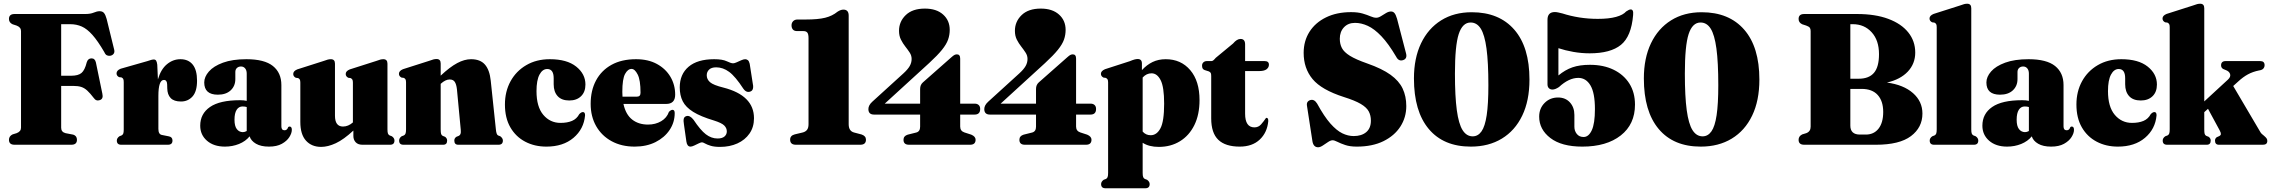

<svg xmlns="http://www.w3.org/2000/svg" viewBox="-20 -775 12160 1028"><path d="M436 -700Q464.5 -700 482 -707.5Q499.5 -715 513.5 -715Q529 -715 537 -705.2Q545 -695.5 551 -673.5L591.5 -508.5Q594.5 -495.5 588.5 -487.2Q582.5 -479 571 -476.5Q562 -475 553.2 -478.5Q544.5 -482 538.5 -496Q503.5 -556 474.8 -588.2Q446 -620.5 417.8 -633Q389.5 -645.5 356 -645.5H307.5V-369.5H361Q398.5 -369.5 416.2 -384.2Q434 -399 444.5 -441.5Q451 -462.5 470 -462.5Q488.5 -462.5 493.5 -440.5L528 -273.5Q534.5 -245.5 514.5 -239Q494.5 -232 482 -250.5Q462.5 -276 447.2 -290Q432 -304 415 -309.5Q398 -315 372.5 -315H307.5V-91Q307.5 -68 331 -62L372.5 -54Q392 -47.5 392 -26.5Q392 0 362 0H58Q28 0 28 -26.5Q28 -46 47.5 -55.5L69 -62Q92.5 -71 92.5 -91V-609Q92.5 -629 69 -638L47.5 -645Q28 -654 28 -673.5Q28 -700 58 -700Z M822 -429 825.5 -350Q841.5 -404.5 874 -431.2Q906.5 -458 946 -458Q988.5 -458 1011.8 -429.2Q1035 -400.5 1035 -343Q1035 -285.5 1010.8 -258.5Q986.5 -231.5 949 -231.5Q911.5 -231.5 893.8 -250Q876 -268.5 875.5 -302.5L875 -322.5Q874.5 -347 857.5 -347Q828 -347 828 -261V-85Q828 -56 846.5 -52.5L884 -45Q903.5 -41.5 903.5 -22.5Q903.5 0 879 0H629Q605.5 0 605.5 -22.5Q605.5 -35.5 619.5 -45.5L631 -50Q637 -53 639.8 -59.5Q642.5 -66 642.5 -81V-335Q642.5 -347 639.8 -352.2Q637 -357.5 630.5 -360.5L617.5 -362Q604 -369 604 -382Q604 -398 626 -407L768 -447.5Q793 -456.5 803.5 -456.5Q811.5 -456.5 815.8 -450.5Q820 -444.5 822 -429Z M1052 -102Q1052 -166 1104.5 -202.2Q1157 -238.5 1265 -238.5Q1285.5 -238.5 1301 -235V-381Q1301 -398.5 1292.5 -408.8Q1284 -419 1270.5 -419Q1257 -419 1248.5 -411Q1240 -403 1240 -389.5V-351.5Q1240 -314.5 1215 -291.2Q1190 -268 1146.5 -268Q1073.5 -268 1073.5 -333.5Q1073.5 -363.5 1098.5 -392.2Q1123.5 -421 1174 -439.5Q1224.5 -458 1299.5 -458Q1395.5 -458 1441 -421.8Q1486.5 -385.5 1486.5 -319.5V-98.5Q1486.5 -77.5 1503.5 -77.5Q1517.5 -77.5 1522.5 -93.5Q1525 -97.5 1530.5 -97.5Q1542.5 -97.5 1542.5 -80Q1542.5 -62 1529.2 -41Q1516 -20 1489 -5Q1462 10 1420 10Q1377 10 1350.5 -5.5Q1324 -21 1316.5 -45Q1295 -18.5 1259.8 -4.2Q1224.5 10 1184.5 10Q1124.5 10 1088.2 -21.5Q1052 -53 1052 -102ZM1235.5 -134Q1235.5 -100 1247.8 -84Q1260 -68 1280 -67.5Q1290.5 -67.5 1301 -73.5V-202Q1291.5 -205 1278.5 -205Q1258.5 -205 1247 -187Q1235.5 -169 1235.5 -134Z M1588 -122V-332.5Q1588 -344 1585.2 -349Q1582.5 -354 1576 -357L1564 -358.5Q1550 -365.5 1550 -379Q1550 -394.5 1571.5 -403.5L1711 -448Q1727 -454 1735.2 -456Q1743.5 -458 1751.5 -458Q1773.5 -458 1773.5 -434V-155.5Q1773.5 -97.5 1816.5 -97.5Q1844.5 -97.5 1869.5 -119.5V-332.5Q1869.5 -344 1866.5 -349Q1863.5 -354 1857 -357L1845 -358.5Q1831 -365.5 1831 -379Q1831 -394.5 1853 -403.5L1992.5 -448Q2008 -454 2016.5 -456Q2025 -458 2032.5 -458Q2054.5 -458 2054.5 -434V-82.5Q2054.5 -66.5 2057.2 -59.8Q2060 -53 2066 -50L2078 -45.5Q2092 -36 2092 -22.5Q2092 0 2068.5 0H1920.5Q1897 0 1884.5 -13.2Q1872 -26.5 1872 -47V-76Q1820.5 -28 1778 -8.2Q1735.5 11.5 1699.5 11.5Q1648.5 11.5 1618.2 -22Q1588 -55.5 1588 -122Z M2339.5 -435V-370Q2389 -416.5 2428 -437.2Q2467 -458 2502 -458Q2551.5 -458 2576.5 -429.2Q2601.5 -400.5 2607.5 -343L2635 -82.5Q2637.5 -54.5 2646.5 -50L2658.5 -45.5Q2672.5 -35 2672.5 -22.5Q2672.5 0 2649 0H2433.5Q2412.5 0 2412.5 -22.5Q2412.5 -35 2423.5 -42.5L2436 -47.5Q2442.5 -50.5 2445.5 -57.5Q2448.5 -64.5 2447 -80L2426.5 -297Q2423.5 -323.5 2415 -336.5Q2406.5 -349.5 2387.5 -349.5Q2365.5 -349.5 2340.5 -327L2339.5 -326V-82.5Q2339.5 -65.5 2341.8 -58Q2344 -50.5 2350.5 -47.5L2363 -42.5Q2374 -34.5 2374 -22.5Q2374 0 2353 0H2140Q2117 0 2117 -22.5Q2117 -36 2130.5 -45.5L2142.5 -50Q2148.5 -53 2151.2 -59.8Q2154 -66.5 2154 -82.5V-333.5Q2154 -345 2151.2 -350Q2148.5 -355 2142 -358L2130 -359.5Q2116 -366.5 2116 -380Q2116 -395.5 2137.5 -404.5L2277 -449Q2293 -455 2301.2 -457Q2309.5 -459 2317.5 -459Q2339.5 -459 2339.5 -435Z M3114.5 -322.5Q3114.5 -282.5 3091 -259.8Q3067.5 -237 3028 -237Q2987 -237 2965.8 -260.2Q2944.5 -283.5 2944.5 -324V-356Q2944.5 -405.5 2910 -405.5Q2884.5 -405.5 2868.5 -375.5Q2852.5 -345.5 2852.5 -287Q2852.5 -203 2889 -160Q2925.5 -117 2981 -117Q3017.5 -117 3042.8 -127.8Q3068 -138.5 3081.5 -164Q3088.5 -171 3093 -173Q3097.5 -175 3101.5 -175Q3113 -174.5 3112.5 -157Q3106 -84 3050.5 -37Q2995 10 2905.5 10Q2842 10 2791.8 -16.5Q2741.5 -43 2712.5 -93.2Q2683.5 -143.5 2683.5 -215.5Q2683.5 -285 2713.5 -339.8Q2743.5 -394.5 2797.8 -426.2Q2852 -458 2924 -458Q3015.5 -458 3065 -418.5Q3114.5 -379 3114.5 -322.5Z M3595 -268Q3595 -218.5 3546.5 -218.5H3318Q3330.5 -161.5 3364.8 -134.8Q3399 -108 3449.5 -108Q3489.5 -108 3520 -126Q3550.5 -144 3561.5 -176Q3572.5 -187 3580.5 -187Q3592.5 -187 3592.5 -169.5Q3592.5 -120 3565.2 -79.2Q3538 -38.5 3489.8 -14.2Q3441.5 10 3378 10Q3308 10 3255 -18.8Q3202 -47.5 3172.2 -99.2Q3142.5 -151 3142.5 -219Q3142.5 -290.5 3171.2 -344.2Q3200 -398 3254.2 -428Q3308.5 -458 3385.5 -458Q3450.5 -458 3497.2 -432.5Q3544 -407 3569.5 -364Q3595 -321 3595 -268ZM3312 -282.5Q3312 -269.5 3313 -257.5H3390.5Q3409.5 -257.5 3409.5 -278.5Q3409.5 -346.5 3394.2 -376.2Q3379 -406 3361.5 -406Q3341.5 -406 3326.8 -379.2Q3312 -352.5 3312 -282.5Z M3822 -33.5Q3846.5 -33.5 3859 -44.2Q3871.5 -55 3871.5 -71.5Q3871.5 -89 3858 -102.8Q3844.5 -116.5 3803.5 -129.5Q3731.5 -151 3691.5 -176Q3651.5 -201 3635.5 -232.8Q3619.5 -264.5 3619.5 -307Q3619.5 -377.5 3667 -417.8Q3714.5 -458 3803.5 -458Q3848.5 -458 3871.2 -447Q3894 -436 3905 -436Q3912.5 -436 3924.5 -441.5Q3936.5 -447 3949 -452.5Q3961.5 -458 3970 -458Q3977.5 -458 3984 -453Q3990.5 -448 3994 -433.5L4009.5 -334Q4019 -293.5 3999 -285.5Q3977 -276 3960 -300Q3917 -366 3884 -390.2Q3851 -414.5 3814.5 -414.5Q3789 -414.5 3776.5 -402.2Q3764 -390 3764 -372Q3764 -350.5 3781.5 -335Q3799 -319.5 3853.5 -306Q4017 -264 4017 -142Q4017 -94.5 3993 -60Q3969 -25.5 3928 -7Q3887 11.5 3835.5 11.5Q3804.5 11.5 3785 5.5Q3765.5 -0.5 3754.8 -6.8Q3744 -13 3738.5 -13Q3732.5 -13 3720.8 -7.2Q3709 -1.5 3697 4.2Q3685 10 3677 10Q3659 10 3655 -17L3642 -108.5Q3638.5 -128.5 3641 -139.2Q3643.5 -150 3655.5 -153.5Q3674 -158.5 3693.5 -133.5Q3730 -78.5 3759.2 -56Q3788.5 -33.5 3822 -33.5Z M4248.5 -608.5Q4232.5 -608.5 4225.2 -617Q4218 -625.5 4218 -639.5Q4218 -652.5 4226.5 -661.5Q4235 -670.5 4250 -670.5H4294Q4360 -670.5 4398.2 -680Q4436.5 -689.5 4464.5 -712.5Q4481.5 -723.5 4495.5 -723.5Q4524 -723.5 4524 -691.5V-110Q4524 -73 4553 -65.5L4593 -55Q4616.5 -47 4616.5 -27Q4616.5 0 4586 0H4241.5Q4210.5 0 4210.5 -27.5Q4210.5 -49 4235 -55.5L4277 -65.5Q4292 -69 4300.5 -79.2Q4309 -89.5 4309 -110V-570.5Q4309 -592.5 4302.5 -600.5Q4296 -608.5 4282 -608.5Z M4906.5 -298.5Q4906.5 -320.5 4921 -333.5L5074 -468.5Q5084.5 -478 5090.8 -481Q5097 -484 5103.5 -484Q5121 -484 5121 -461V-220H5199.5Q5212 -220 5220 -212.8Q5228 -205.5 5228 -191.5Q5228 -161.5 5198 -161.5H5121V-97.5Q5121 -73.5 5143.5 -66L5180.5 -54Q5203.5 -44 5203.5 -27Q5203.5 0 5174 0H4847Q4817.5 0 4817.5 -26.5Q4817.5 -47 4840 -54L4886 -65.5Q4906.5 -71 4906.5 -96.5V-161.5H4660Q4629.5 -161.5 4629.5 -191Q4629.5 -211.5 4650.5 -230.5L4817 -382Q4841 -404 4851 -421.8Q4861 -439.5 4861 -459.5Q4861 -477.5 4850.8 -493.2Q4840.5 -509 4827.2 -525.8Q4814 -542.5 4803.8 -562.8Q4793.5 -583 4793.5 -610Q4793.5 -659.5 4829.5 -694.2Q4865.5 -729 4932 -729Q4994 -729 5029.5 -697.2Q5065 -665.5 5065 -615Q5065 -588 5056.2 -563Q5047.5 -538 5023.5 -508.2Q4999.5 -478.5 4955 -437.5L4717 -220H4906.5Z M5527 -298.5Q5527 -320.5 5541.5 -333.5L5694.5 -468.5Q5705 -478 5711.2 -481Q5717.5 -484 5724 -484Q5741.5 -484 5741.5 -461V-220H5820Q5832.5 -220 5840.5 -212.8Q5848.5 -205.5 5848.5 -191.5Q5848.5 -161.5 5818.5 -161.5H5741.5V-97.5Q5741.5 -73.5 5764 -66L5801 -54Q5824 -44 5824 -27Q5824 0 5794.5 0H5467.5Q5438 0 5438 -26.5Q5438 -47 5460.5 -54L5506.5 -65.5Q5527 -71 5527 -96.5V-161.5H5280.5Q5250 -161.5 5250 -191Q5250 -211.5 5271 -230.5L5437.5 -382Q5461.5 -404 5471.5 -421.8Q5481.5 -439.5 5481.5 -459.5Q5481.5 -477.5 5471.2 -493.2Q5461 -509 5447.8 -525.8Q5434.5 -542.5 5424.2 -562.8Q5414 -583 5414 -610Q5414 -659.5 5450 -694.2Q5486 -729 5552.5 -729Q5614.5 -729 5650 -697.2Q5685.5 -665.5 5685.5 -615Q5685.5 -588 5676.8 -563Q5668 -538 5644 -508.2Q5620 -478.5 5575.5 -437.5L5337.5 -220H5527Z M6094 -435V-399.5Q6120 -428 6151.2 -443Q6182.5 -458 6221.5 -458Q6303 -458 6352.8 -399.5Q6402.5 -341 6402.5 -239Q6402.5 -161.5 6374.8 -105.2Q6347 -49 6297.8 -18.8Q6248.5 11.5 6184.5 11.5Q6132 11.5 6098 -10.5V150.5Q6098 166.5 6100.8 173.2Q6103.5 180 6109.5 183L6121.5 187.5Q6135.5 197.5 6135.5 210.5Q6135.5 233 6112 233H5899Q5875.5 233 5875.5 210.5Q5875.5 197.5 5889.5 187.5L5901.5 183Q5907.5 180 5910.2 173.2Q5913 166.5 5913 150.5V-333.5Q5913 -345 5910 -350Q5907 -355 5900.5 -358L5888.5 -359.5Q5874.5 -366.5 5874.5 -380Q5874.5 -395 5896.5 -404.5L6029.5 -447.5Q6045 -454 6054.5 -456.5Q6064 -459 6071.5 -459Q6094 -459 6094 -435ZM6145.5 -382.5Q6118.5 -382.5 6098 -360V-70.5Q6115 -51 6141 -51Q6173.5 -51 6193.2 -88Q6213 -125 6213 -220Q6213 -309.5 6194.2 -346Q6175.5 -382.5 6145.5 -382.5Z M6453 -392.5 6429.5 -400Q6421 -403.5 6418.5 -409.5Q6416 -415.5 6416 -424Q6416 -434.5 6423.2 -441.2Q6430.5 -448 6442 -448H6466.5Q6471 -448 6475.8 -451.5Q6480.5 -455 6489.5 -465.5L6582 -542Q6602.5 -566.5 6622 -566.5Q6646.5 -566.5 6646.5 -537.5V-448H6751Q6774 -448 6774 -428.5Q6774 -414 6761.5 -404.2Q6749 -394.5 6721.5 -394.5H6646.5V-166.5Q6646.5 -93 6696.5 -93Q6718 -93 6732.2 -109.2Q6746.5 -125.5 6758.5 -143.5Q6763 -145.5 6767 -141.5Q6771 -137.5 6770.5 -126.5Q6765 -65.5 6725 -27.8Q6685 10 6617.5 10Q6541 10 6503 -26.5Q6465 -63 6465 -141.5V-367.5Q6465 -378 6463 -383.2Q6461 -388.5 6453 -392.5Z M7244.5 10Q7208 10 7182.8 1.5Q7157.5 -7 7141 -15.5Q7124.5 -24 7115 -24Q7104.5 -24 7090.5 -14.5Q7076.5 -5 7062.5 4.2Q7048.5 13.5 7037.5 13.5Q7012.5 13.5 7007 -18.5L6978 -207Q6973 -232.5 6996.5 -239.5Q7016.5 -245 7032 -220.5Q7070 -151 7103.2 -113.5Q7136.5 -76 7167 -61.2Q7197.5 -46.5 7228 -46.5Q7270 -46.5 7295 -67.5Q7320 -88.5 7320 -129Q7320 -157 7308.5 -178.5Q7297 -200 7265.8 -218.5Q7234.5 -237 7175.5 -255.5Q7055.5 -294 7007.8 -351.5Q6960 -409 6960 -492Q6960 -555.5 6991.2 -604.8Q7022.5 -654 7079.8 -682Q7137 -710 7214 -710Q7250.5 -710 7275.8 -702.5Q7301 -695 7318.2 -687.5Q7335.5 -680 7348.5 -680Q7360.5 -680 7374 -688.5Q7387.5 -697 7401.2 -705.2Q7415 -713.5 7427.5 -713.5Q7439 -713.5 7446.2 -705Q7453.5 -696.5 7460 -674.5L7508 -490Q7516 -460.5 7492 -453Q7468.5 -445.5 7455.5 -471Q7414 -541.5 7376.2 -581Q7338.5 -620.5 7303.5 -636.5Q7268.5 -652.5 7235 -652.5Q7198 -652.5 7175.8 -628.8Q7153.5 -605 7153.5 -567.5Q7153.5 -539.5 7164.8 -517.8Q7176 -496 7207.8 -476.2Q7239.5 -456.5 7301 -435Q7379.5 -407.5 7425 -374.8Q7470.5 -342 7490 -300.8Q7509.5 -259.5 7509.5 -207Q7509.5 -146.5 7477.8 -97.2Q7446 -48 7386.8 -19Q7327.5 10 7244.5 10Z M7860 -709.5Q8006.5 -709.5 8087.8 -616.2Q8169 -523 8169 -349Q8169 -236 8130.2 -155.8Q8091.5 -75.5 8021 -32.8Q7950.5 10 7855 10Q7709 10 7629.8 -84.5Q7550.5 -179 7550.5 -355Q7550.5 -463.5 7588.5 -543Q7626.5 -622.5 7696 -666Q7765.5 -709.5 7860 -709.5ZM7949 -318.5Q7949 -441.5 7939 -515.2Q7929 -589 7908.2 -621.8Q7887.5 -654.5 7854 -654.5Q7810.5 -654.5 7790.2 -592.5Q7770 -530.5 7770 -381Q7770 -259 7780 -185.2Q7790 -111.5 7811 -78.2Q7832 -45 7865 -45Q7893.5 -45 7912.2 -71.5Q7931 -98 7940 -158Q7949 -218 7949 -318.5Z M8221 -150.5Q8221 -194.5 8250 -223.8Q8279 -253 8322 -253Q8361.5 -253 8385.5 -226.8Q8409.5 -200.5 8409.5 -159.5V-96.5Q8409.5 -74 8422.5 -57.8Q8435.5 -41.5 8459 -41.5Q8486 -41.5 8502.8 -77.8Q8519.5 -114 8519.5 -190.5Q8519.5 -277.5 8495.5 -317.8Q8471.5 -358 8430.5 -358Q8380 -358 8327 -309Q8307 -295.5 8292 -295.5Q8280.5 -295.5 8273 -302.8Q8265.5 -310 8265.5 -324V-669Q8265.5 -710.5 8305 -710.5Q8313.5 -710.5 8323.5 -708.2Q8333.5 -706 8345.5 -703Q8389 -689 8436.5 -681.5Q8484 -674 8535 -674Q8594.5 -674 8632.5 -684.5Q8670.5 -695 8686.5 -713.5Q8702.5 -724.5 8711 -724.5Q8718.5 -724.5 8722 -717.8Q8725.5 -711 8724 -694.5Q8714.5 -580 8658.8 -534.8Q8603 -489.5 8491.5 -489.5Q8447.5 -489.5 8403.8 -497.2Q8360 -505 8324 -517V-371Q8360 -401 8399 -414.5Q8438 -428 8493 -428Q8565 -428 8619.2 -401.8Q8673.5 -375.5 8703.8 -327.8Q8734 -280 8734 -215Q8734 -109.5 8657.8 -49.8Q8581.5 10 8452 10Q8341 10 8281 -36Q8221 -82 8221 -150.5Z M9091 -709.5Q9237.5 -709.5 9318.8 -616.2Q9400 -523 9400 -349Q9400 -236 9361.2 -155.8Q9322.5 -75.5 9252 -32.8Q9181.5 10 9086 10Q8940 10 8860.8 -84.5Q8781.5 -179 8781.5 -355Q8781.5 -463.5 8819.5 -543Q8857.5 -622.5 8927 -666Q8996.5 -709.5 9091 -709.5ZM9180 -318.5Q9180 -441.5 9170 -515.2Q9160 -589 9139.2 -621.8Q9118.5 -654.5 9085 -654.5Q9041.5 -654.5 9021.2 -592.5Q9001 -530.5 9001 -381Q9001 -259 9011 -185.2Q9021 -111.5 9042 -78.2Q9063 -45 9096 -45Q9124.5 -45 9143.2 -71.5Q9162 -98 9171 -158Q9180 -218 9180 -318.5Z M10273 -167Q10273 -92.5 10211.5 -46.2Q10150 0 10024 0H9640Q9610 0 9610 -26.5Q9610 -46 9629.5 -55.5L9651 -62Q9674.5 -71 9674.5 -96.5V-609Q9674.5 -620.5 9669.8 -626.8Q9665 -633 9651 -638L9629.5 -645Q9610 -654 9610 -673.5Q9610 -700 9640 -700H9922.5Q10020.5 -700 10090.2 -674Q10160 -648 10197.2 -601.5Q10234.5 -555 10234.5 -493.5Q10234.5 -434 10194.8 -391.8Q10155 -349.5 10083 -333Q10172 -321 10222.5 -276.5Q10273 -232 10273 -167ZM9900 -645.5H9887V-353.5H9932Q9986.5 -353.5 10013.5 -385Q10040.5 -416.5 10040.5 -485Q10040.5 -559 10001.2 -602.2Q9962 -645.5 9900 -645.5ZM9947.5 -299H9887V-102.5Q9887 -54.5 9938.5 -54.5H9970Q10013 -54.5 10038 -86.2Q10063 -118 10063 -175.5Q10063 -234 10033.5 -266.5Q10004 -299 9947.5 -299Z M10534.5 -731V-82.5Q10534.5 -66.5 10537.2 -59.8Q10540 -53 10546 -50L10558 -45.5Q10572 -36 10572 -22.5Q10572 0 10548.5 0H10335.5Q10312 0 10312 -22.5Q10312 -36 10326 -45.5L10338 -50Q10344 -53 10346.8 -59.8Q10349.5 -66.5 10349.5 -82.5V-629.5Q10349.5 -641 10346.5 -646Q10343.5 -651 10337 -654L10325 -655.5Q10311 -662.5 10311 -676Q10311 -691.5 10333 -700.5L10472.5 -745Q10488 -751 10496.5 -753Q10505 -755 10512.5 -755Q10534.5 -755 10534.5 -731Z M10594 -102Q10594 -166 10646.5 -202.2Q10699 -238.5 10807 -238.5Q10827.5 -238.5 10843 -235V-381Q10843 -398.5 10834.5 -408.8Q10826 -419 10812.5 -419Q10799 -419 10790.5 -411Q10782 -403 10782 -389.5V-351.5Q10782 -314.5 10757 -291.2Q10732 -268 10688.5 -268Q10615.5 -268 10615.5 -333.5Q10615.5 -363.5 10640.5 -392.2Q10665.5 -421 10716 -439.5Q10766.5 -458 10841.5 -458Q10937.5 -458 10983 -421.8Q11028.5 -385.5 11028.5 -319.5V-98.5Q11028.5 -77.5 11045.5 -77.5Q11059.5 -77.5 11064.5 -93.5Q11067 -97.5 11072.5 -97.5Q11084.5 -97.5 11084.5 -80Q11084.5 -62 11071.2 -41Q11058 -20 11031 -5Q11004 10 10962 10Q10919 10 10892.5 -5.5Q10866 -21 10858.5 -45Q10837 -18.5 10801.8 -4.2Q10766.5 10 10726.5 10Q10666.5 10 10630.2 -21.5Q10594 -53 10594 -102ZM10777.5 -134Q10777.5 -100 10789.8 -84Q10802 -68 10822 -67.5Q10832.5 -67.5 10843 -73.5V-202Q10833.5 -205 10820.5 -205Q10800.5 -205 10789 -187Q10777.5 -169 10777.5 -134Z M11528.5 -322.5Q11528.5 -282.5 11505 -259.8Q11481.5 -237 11442 -237Q11401 -237 11379.8 -260.2Q11358.5 -283.5 11358.5 -324V-356Q11358.5 -405.5 11324 -405.5Q11298.5 -405.5 11282.5 -375.5Q11266.5 -345.5 11266.5 -287Q11266.5 -203 11303 -160Q11339.5 -117 11395 -117Q11431.5 -117 11456.8 -127.8Q11482 -138.5 11495.5 -164Q11502.5 -171 11507 -173Q11511.5 -175 11515.5 -175Q11527 -174.5 11526.5 -157Q11520 -84 11464.5 -37Q11409 10 11319.5 10Q11256 10 11205.8 -16.5Q11155.5 -43 11126.5 -93.2Q11097.5 -143.5 11097.5 -215.5Q11097.5 -285 11127.5 -339.8Q11157.5 -394.5 11211.8 -426.2Q11266 -458 11338 -458Q11429.5 -458 11479 -418.5Q11528.5 -379 11528.5 -322.5Z M11583 0Q11559.5 0 11559.5 -22.5Q11559.5 -36 11573.5 -45.5L11585.5 -50Q11591.5 -53 11594.2 -59.8Q11597 -66.5 11597 -82.5V-629.5Q11597 -641 11594 -646Q11591 -651 11584.5 -654L11572.5 -655.5Q11558.5 -662.5 11558.5 -676Q11558.5 -691.5 11580.5 -700.5L11720 -745Q11735.5 -751 11744 -753Q11752.5 -755 11760 -755Q11782 -755 11782 -731V-232L11909 -349Q11925 -364 11920.2 -378.8Q11915.5 -393.5 11895.5 -400.5L11882.5 -406Q11872 -413 11872 -425Q11872 -448 11897 -448H12081.5Q12105 -448 12105 -426Q12105 -416 12098.5 -408Q12092 -400 12074 -397.5Q12042 -391 12016 -377Q11990 -363 11963 -338L11937 -314.5L12079 -73.5Q12084 -64 12089.5 -58.5Q12095 -53 12102 -48Q12112.5 -39 12116 -33.5Q12119.5 -28 12119.5 -20.5Q12119.5 0 12096 0H11860.5Q11839.5 0 11839.5 -22.5Q11839.5 -33.5 11849 -40.5L11861.5 -46Q11870.5 -50.5 11871 -57.2Q11871.5 -64 11864.5 -77L11802 -192.5L11782 -174.5V-82.5Q11782 -65.5 11784.2 -58Q11786.5 -50.5 11793 -47.5L11805.5 -42.5Q11816.5 -34.5 11816.5 -22.5Q11816.5 0 11795.5 0Z"/></svg>

Font: Fraunces 144pt S050 Black
Style: Regular
Weight: 900
Version: Version 1.000; ttfautohint (v1.8.3)